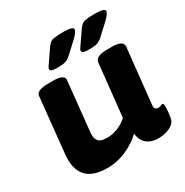

<svg xmlns="http://www.w3.org/2000/svg" viewBox="-167 -853 959 997"><g transform="rotate(-30 312.5 -354.5)"><path d="M194 9Q22 9 39 -162L73 -493Q76 -525 146 -525H179Q212 -525 227 -516Q242 -507 240 -493L209 -193Q206 -161 219.5 -144.5Q233 -128 274 -128Q306 -128 339 -142Q372 -156 393 -177L426 -488Q429 -525 499 -525H528Q597 -525 593 -488L558 -159Q554 -130 580 -130Q589 -130 596 -133.5Q603 -137 607 -137Q614 -137 614 -118Q614 -110 613 -94.5Q612 -79 608 -54Q605 -31 587 -17.5Q569 -4 545.5 2Q522 8 501 8Q461 8 434.5 -12Q408 -32 402 -77Q369 -43 312.5 -17Q256 9 194 9ZM232 -572Q207 -572 197 -575.5Q187 -579 187 -587Q187 -592 191 -598.5Q195 -605 202 -615L250 -685Q259 -697 267.5 -704.5Q276 -712 294 -715Q312 -718 348 -718Q406 -718 406 -701Q406 -686 373 -655L316 -602Q298 -585 282.5 -578.5Q267 -572 232 -572ZM422 -572Q397 -572 387 -575.5Q377 -579 377 -587Q377 -592 381 -598.5Q385 -605 392 -615L440 -685Q449 -697 457.5 -704.5Q466 -712 484 -715Q502 -718 538 -718Q596 -718 596 -701Q596 -686 563 -655L506 -602Q488 -585 472.5 -578.5Q457 -572 422 -572Z"/></g></svg>

Font: Asap Semi Expanded Semi Expanded ExtraBold
Style: Italic
Weight: 800
Width: 6
Italic angle: -6°
Designer: Pablo Cosgaya
Foundry: Omnibus-Type
Version: Version 3.001; ttfautohint (v1.8.4.7-5d5b)